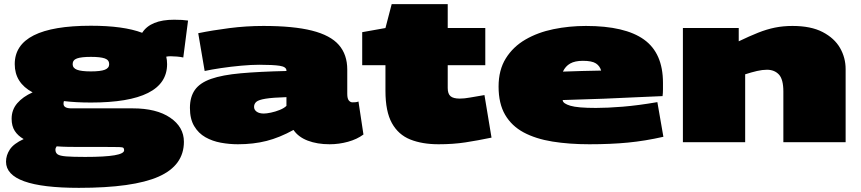

<svg xmlns="http://www.w3.org/2000/svg" viewBox="-20 -685 4148 925"><path d="M360 220Q9 220 9 94Q9 63 27.5 35Q46 7 94 -15Q66 -31 51 -54.5Q36 -78 36 -113Q36 -156 63 -187.5Q90 -219 137 -240Q51 -286 51 -376Q51 -561 418 -561Q575 -561 665 -527Q705 -590 819 -590Q840 -590 856.5 -589Q873 -588 886 -586L863 -408Q850 -411 833 -412.5Q816 -414 802 -414Q790 -414 781 -412Q785 -395 785 -376Q785 -191 418 -191Q346 -191 288 -198Q286 -192 286 -185Q286 -163 324 -163H619Q734 -163 800 -118Q866 -73 866 -2Q866 112 744 166Q622 220 360 220ZM418 -341Q464 -341 485 -349Q506 -357 506 -376Q506 -396 485 -403.5Q464 -411 418 -411Q372 -411 351 -403.5Q330 -396 330 -376Q330 -357 351 -349Q372 -341 418 -341ZM247 36Q247 51 257.5 58.5Q268 66 299 68.5Q330 71 390 71Q486 71 532 63Q578 55 578 39Q578 31 574.5 27.5Q571 24 553.5 23.5Q536 23 493 23H367Q336 23 307.5 22.5Q279 22 253 20Q247 28 247 36Z M895 -165Q895 -218 919 -252Q943 -286 997 -305Q1051 -324 1140.5 -332Q1230 -340 1360 -343V-345Q1360 -363 1328 -368Q1296 -373 1229 -373Q1191 -373 1141.5 -368.5Q1092 -364 1045 -357Q998 -350 966 -343L935 -525Q1003 -539 1084.5 -549.5Q1166 -560 1249 -560Q1394 -560 1483 -537.5Q1572 -515 1612.5 -468.5Q1653 -422 1653 -350V-233Q1653 -210 1660.5 -201Q1668 -192 1678 -192Q1684 -192 1692 -192.5Q1700 -193 1707 -196L1731 -37Q1700 -14 1656.5 -2Q1613 10 1568 10Q1508 10 1462.5 -7.5Q1417 -25 1394 -59Q1327 -22 1264 -6Q1201 10 1126 10Q1085 10 1044 2.5Q1003 -5 969.5 -24Q936 -43 915.5 -77.5Q895 -112 895 -165ZM1204 -170Q1204 -156 1216.5 -147Q1229 -138 1251 -138Q1264 -138 1285.5 -142.5Q1307 -147 1328 -155.5Q1349 -164 1360 -175V-217Q1293 -215 1259.5 -209.5Q1226 -204 1215 -194.5Q1204 -185 1204 -170Z M2093 10Q2014 10 1956.5 -13Q1899 -36 1868 -92Q1837 -148 1837 -247V-371H1725V-530L1837 -550L1867 -665H2137V-550H2318V-371H2137V-261Q2137 -233 2150.5 -221.5Q2164 -210 2195 -210Q2217 -210 2244 -215Q2271 -220 2314 -227L2348 -22Q2281 -8 2222 1Q2163 10 2093 10Z M2819 10Q2722 10 2641.5 -3Q2561 -16 2503 -47Q2445 -78 2413.5 -132Q2382 -186 2382 -268Q2382 -348 2417 -404Q2452 -460 2511.5 -494.5Q2571 -529 2646.5 -544.5Q2722 -560 2803 -560Q2991 -560 3082.5 -494.5Q3174 -429 3174 -286Q3174 -273 3174 -254.5Q3174 -236 3172 -222Q3115 -220 3046 -216.5Q2977 -213 2890 -209.5Q2803 -206 2691 -203V-201Q2693 -186 2728 -175.5Q2763 -165 2851 -165Q2906 -165 2980 -171Q3054 -177 3147 -193L3176 -26Q3088 -6 3005 2Q2922 10 2819 10ZM2692 -340Q2736 -342 2784.5 -343Q2833 -344 2876 -345Q2870 -367 2851 -379.5Q2832 -392 2788 -392Q2750 -392 2727 -379Q2704 -366 2692 -340Z M3270 0V-550H3539V-486Q3591 -511 3632.5 -527.5Q3674 -544 3713.5 -552Q3753 -560 3798 -560Q3887 -560 3943.5 -530.5Q4000 -501 4027 -454Q4054 -407 4054 -352V0H3754V-244Q3754 -303 3732.5 -326Q3711 -349 3675 -349Q3653 -349 3627 -343Q3601 -337 3570 -327V0Z"/></svg>

Font: Georama ExtraExtended Black
Style: Regular
Weight: 900
Width: 8
Designer: Jean-Baptiste Levee
Foundry: Production Type
Version: Version 1.000